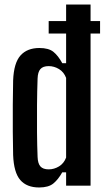

<svg xmlns="http://www.w3.org/2000/svg" viewBox="-20 -820 467 848"><path d="M195 -727H272V-800H380V-727H422V-672H380V0H272V-59H255Q237 -27 215.5 -9.5Q194 8 153 8Q98 8 69.5 -25Q41 -58 38 -135Q37 -180 36.5 -238.5Q36 -297 36.5 -357Q37 -417 38 -465Q41 -542 70.5 -575Q100 -608 154 -608Q195 -608 216 -591Q237 -574 255 -541H272V-672H195ZM195 -72Q219 -72 240.5 -85Q262 -98 272 -124V-476Q262 -502 240.5 -515Q219 -528 195 -528Q170 -528 158.5 -515Q147 -502 146 -473Q144 -417 143.5 -355.5Q143 -294 143.5 -235Q144 -176 146 -127Q147 -98 158.5 -85Q170 -72 195 -72Z"/></svg>

Font: Big Shoulders Display
Style: Bold
Weight: 700
Designer: Patric King
Foundry: XO Type Co
Version: Version 1.000; ttfautohint (v1.8.2)